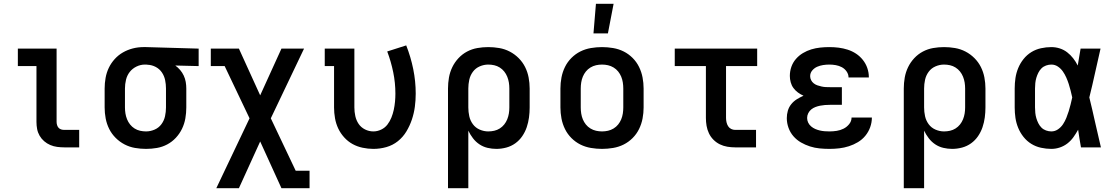

<svg xmlns="http://www.w3.org/2000/svg" viewBox="-20 -776 5890 1011"><path d="M319 0Q300 0 281 -2.5Q262 -5 244.5 -12.5Q227 -20 212.5 -32.5Q198 -45 188.5 -61.5Q179 -78 175.5 -96.5Q172 -115 172 -134V-428H74V-520H278V-134Q278 -126 280.5 -117.5Q283 -109 288.5 -103Q294 -97 302 -94.5Q310 -92 319 -92H397V0Z M749 8Q720 8 691 3Q662 -2 636 -15.5Q610 -29 589 -50Q568 -71 555 -97Q542 -123 536.5 -152Q531 -181 531 -210V-310Q531 -338 536 -366Q541 -394 553 -419Q565 -444 584 -465Q603 -486 627.5 -500Q652 -514 679.5 -521Q707 -528 735 -528H750L1026 -520V-428L903 -431Q917 -421 928.5 -407.5Q940 -394 947.5 -378Q955 -362 958 -344.5Q961 -327 961 -310V-210Q961 -181 956 -152.5Q951 -124 938.5 -98Q926 -72 906 -50.5Q886 -29 860.5 -15.5Q835 -2 806.5 3Q778 8 749 8ZM749 -84Q772 -84 794 -93.5Q816 -103 830 -122Q844 -141 849 -164Q854 -187 854 -210V-310Q854 -332 849.5 -354Q845 -376 832.5 -394.5Q820 -413 800 -423.5Q780 -434 758 -435L750 -436H743Q720 -436 698.5 -425.5Q677 -415 663 -397Q649 -379 643.5 -356Q638 -333 638 -310V-210Q638 -194 640.5 -178.5Q643 -163 649 -148Q655 -133 665 -120.5Q675 -108 688.5 -99.5Q702 -91 717.5 -87.5Q733 -84 749 -84Z M1119 215 1294 -153 1163 -428H1090V-520H1238L1350 -274L1462 -520H1581L1406 -153L1537 123H1610V215H1462L1350 -31L1238 215Z M1946 8Q1918 8 1889.5 2Q1861 -4 1836.5 -17.5Q1812 -31 1792.5 -52.5Q1773 -74 1761 -99.5Q1749 -125 1744 -153.5Q1739 -182 1739 -210V-428H1690V-520H1846V-210Q1846 -187 1851 -164.5Q1856 -142 1868.5 -123.5Q1881 -105 1902 -94.5Q1923 -84 1946 -84Q1967 -84 1987 -93.5Q2007 -103 2020 -120Q2033 -137 2041 -157Q2049 -177 2053.5 -198Q2058 -219 2060 -240.5Q2062 -262 2062 -283Q2062 -340 2050.5 -396Q2039 -452 2019 -505L2119 -537Q2143 -476 2156 -412Q2169 -348 2169 -283Q2169 -248 2164.5 -214Q2160 -180 2149 -147Q2138 -114 2120 -84Q2102 -54 2075 -32.5Q2048 -11 2014.5 -1.5Q1981 8 1946 8Z M2339 215V-310Q2339 -339 2344 -367.5Q2349 -396 2361.5 -422Q2374 -448 2394 -469.5Q2414 -491 2439.5 -504.5Q2465 -518 2493.5 -523Q2522 -528 2551 -528Q2580 -528 2609 -523Q2638 -518 2664 -504.5Q2690 -491 2711 -470Q2732 -449 2745 -423Q2758 -397 2763.5 -368Q2769 -339 2769 -310V-210Q2769 -184 2765.5 -157.5Q2762 -131 2753.5 -106Q2745 -81 2730 -59Q2715 -37 2693.5 -21.5Q2672 -6 2646 1Q2620 8 2594 8Q2570 8 2547 2.5Q2524 -3 2504.5 -16Q2485 -29 2470.5 -48Q2456 -67 2446 -88V215ZM2551 -84Q2567 -84 2582.5 -87.5Q2598 -91 2611.5 -99.5Q2625 -108 2635 -120.5Q2645 -133 2651 -148Q2657 -163 2659.5 -178.5Q2662 -194 2662 -210V-310Q2662 -326 2659.5 -341.5Q2657 -357 2651 -372Q2645 -387 2635 -399.5Q2625 -412 2611.5 -420.5Q2598 -429 2582.5 -432.5Q2567 -436 2551 -436Q2528 -436 2506 -426.5Q2484 -417 2470 -398Q2456 -379 2451 -356Q2446 -333 2446 -310V-210Q2446 -187 2451 -164Q2456 -141 2470 -122Q2484 -103 2506 -93.5Q2528 -84 2551 -84Z M3150 8Q3121 8 3091.5 3Q3062 -2 3036 -15Q3010 -28 2989 -49Q2968 -70 2955 -96.5Q2942 -123 2936.5 -152Q2931 -181 2931 -210V-310Q2931 -339 2936.5 -368Q2942 -397 2955 -423.5Q2968 -450 2989 -471Q3010 -492 3036 -505Q3062 -518 3091.5 -523Q3121 -528 3150 -528Q3179 -528 3208.5 -523Q3238 -518 3264 -505Q3290 -492 3311 -471Q3332 -450 3345 -423.5Q3358 -397 3363.5 -368Q3369 -339 3369 -310V-210Q3369 -181 3363.5 -152Q3358 -123 3345 -96.5Q3332 -70 3311 -49Q3290 -28 3264 -15Q3238 -2 3208.5 3Q3179 8 3150 8ZM3150 -84Q3166 -84 3181.5 -87.5Q3197 -91 3211 -99.5Q3225 -108 3235 -120.5Q3245 -133 3251 -147.5Q3257 -162 3259.5 -178Q3262 -194 3262 -210V-310Q3262 -326 3259.5 -342Q3257 -358 3251 -372.5Q3245 -387 3235 -399.5Q3225 -412 3211 -420.5Q3197 -429 3181.5 -432.5Q3166 -436 3150 -436Q3134 -436 3118.5 -432.5Q3103 -429 3089 -420.5Q3075 -412 3065 -399.5Q3055 -387 3049 -372.5Q3043 -358 3040.5 -342Q3038 -326 3038 -310V-210Q3038 -194 3040.5 -178Q3043 -162 3049 -147.5Q3055 -133 3065 -120.5Q3075 -108 3089 -99.5Q3103 -91 3118.5 -87.5Q3134 -84 3150 -84ZM3105 -600 3118 -756H3211L3181 -600Z M3851 0Q3830 0 3809.5 -3.5Q3789 -7 3770.5 -16Q3752 -25 3737 -40Q3722 -55 3713 -74Q3704 -93 3700.5 -113.5Q3697 -134 3697 -155V-428H3533V-520H3967V-428H3803V-155Q3803 -144 3805.5 -132.5Q3808 -121 3814 -111.5Q3820 -102 3830 -97Q3840 -92 3851 -92H3961V0Z M4348 8Q4322 8 4296 5.5Q4270 3 4245 -5Q4220 -13 4197.5 -26Q4175 -39 4158 -58.5Q4141 -78 4132 -103Q4123 -128 4123 -154Q4123 -174 4128.5 -193Q4134 -212 4146.5 -227.5Q4159 -243 4176 -253.5Q4193 -264 4211 -272Q4195 -279 4181.5 -289Q4168 -299 4158 -312.5Q4148 -326 4143.5 -343Q4139 -360 4139 -376Q4139 -401 4147 -424Q4155 -447 4171 -465.5Q4187 -484 4208 -496.5Q4229 -509 4252 -516Q4275 -523 4299 -525.5Q4323 -528 4347 -528Q4372 -528 4396 -525Q4420 -522 4443.5 -514.5Q4467 -507 4487.5 -493.5Q4508 -480 4523.5 -460.5Q4539 -441 4547 -417.5Q4555 -394 4555 -370V-368H4448V-369Q4448 -385 4438 -399.5Q4428 -414 4413 -422Q4398 -430 4381 -433Q4364 -436 4347 -436Q4331 -436 4314.5 -433.5Q4298 -431 4283 -424.5Q4268 -418 4257 -405Q4246 -392 4246 -375Q4246 -364 4251 -354Q4256 -344 4265 -337Q4274 -330 4284.5 -326.5Q4295 -323 4306 -320.5Q4317 -318 4328 -317.5Q4339 -317 4350 -317H4413V-224H4350Q4337 -224 4324 -223Q4311 -222 4298.5 -219.5Q4286 -217 4274 -212.5Q4262 -208 4252 -200Q4242 -192 4236 -180Q4230 -168 4230 -155Q4230 -142 4235.5 -130.5Q4241 -119 4251 -110.5Q4261 -102 4272.5 -97Q4284 -92 4296.5 -89Q4309 -86 4322 -85Q4335 -84 4348 -84Q4367 -84 4386 -87Q4405 -90 4422 -98.5Q4439 -107 4451.5 -122.5Q4464 -138 4464 -157H4571Q4571 -131 4562 -106Q4553 -81 4536.5 -61Q4520 -41 4497.5 -27.5Q4475 -14 4450 -6Q4425 2 4399.5 5Q4374 8 4348 8Z M4739 215V-310Q4739 -339 4744 -367.5Q4749 -396 4761.5 -422Q4774 -448 4794 -469.5Q4814 -491 4839.5 -504.5Q4865 -518 4893.5 -523Q4922 -528 4951 -528Q4980 -528 5009 -523Q5038 -518 5064 -504.5Q5090 -491 5111 -470Q5132 -449 5145 -423Q5158 -397 5163.5 -368Q5169 -339 5169 -310V-210Q5169 -184 5165.5 -157.5Q5162 -131 5153.5 -106Q5145 -81 5130 -59Q5115 -37 5093.5 -21.5Q5072 -6 5046 1Q5020 8 4994 8Q4970 8 4947 2.5Q4924 -3 4904.5 -16Q4885 -29 4870.5 -48Q4856 -67 4846 -88V215ZM4951 -84Q4967 -84 4982.5 -87.5Q4998 -91 5011.5 -99.5Q5025 -108 5035 -120.5Q5045 -133 5051 -148Q5057 -163 5059.5 -178.5Q5062 -194 5062 -210V-310Q5062 -326 5059.5 -341.5Q5057 -357 5051 -372Q5045 -387 5035 -399.5Q5025 -412 5011.5 -420.5Q4998 -429 4982.5 -432.5Q4967 -436 4951 -436Q4928 -436 4906 -426.5Q4884 -417 4870 -398Q4856 -379 4851 -356Q4846 -333 4846 -310V-210Q4846 -187 4851 -164Q4856 -141 4870 -122Q4884 -103 4906 -93.5Q4928 -84 4951 -84Z M5516 8Q5489 8 5461.5 2Q5434 -4 5410.5 -18.5Q5387 -33 5369.5 -55Q5352 -77 5341.5 -102.5Q5331 -128 5327 -155Q5323 -182 5323 -210V-310Q5323 -338 5327 -365Q5331 -392 5341.5 -417.5Q5352 -443 5369.5 -465Q5387 -487 5410.5 -501.5Q5434 -516 5461.5 -522Q5489 -528 5516 -528Q5539 -528 5560.5 -521Q5582 -514 5599.5 -500.5Q5617 -487 5631 -469Q5645 -451 5655 -431Q5659 -454 5662.5 -476Q5666 -498 5670 -520H5775Q5760 -456 5746 -391.5Q5732 -327 5716 -263Q5732 -198 5746.5 -132Q5761 -66 5777 0H5672Q5668 -23 5664 -46.5Q5660 -70 5657 -93Q5646 -73 5632.5 -54Q5619 -35 5601 -21Q5583 -7 5561 0.5Q5539 8 5516 8ZM5516 -84Q5535 -84 5551 -95Q5567 -106 5577.5 -122Q5588 -138 5595 -155.5Q5602 -173 5607.5 -190.5Q5613 -208 5617.5 -226.5Q5622 -245 5626 -263Q5622 -281 5617.5 -299Q5613 -317 5607.5 -334Q5602 -351 5594.5 -368Q5587 -385 5576.5 -400Q5566 -415 5550.5 -425.5Q5535 -436 5516 -436Q5502 -436 5488 -431Q5474 -426 5464 -416Q5454 -406 5447.5 -393Q5441 -380 5437 -366.5Q5433 -353 5431.5 -338.5Q5430 -324 5430 -310V-210Q5430 -196 5431.5 -181.5Q5433 -167 5437 -153.5Q5441 -140 5447.5 -127Q5454 -114 5464 -104Q5474 -94 5488 -89Q5502 -84 5516 -84Z"/></svg>

Font: Iosevka Etoile Semibold
Style: Regular
Weight: 600
Designer: Belleve Invis
Foundry: Belleve Invis
Version: Version 22.1.2; ttfautohint (v1.8.4)